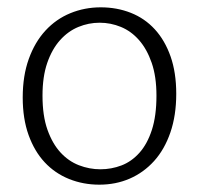

<svg xmlns="http://www.w3.org/2000/svg" viewBox="-20 -496 543 524"><path d="M461 -240Q461 -181 445 -134.5Q429 -88 400.5 -56.5Q372 -25 334 -8.5Q296 8 251 8Q207 8 168.5 -7.5Q130 -23 102 -53Q74 -83 58 -127.5Q42 -172 42 -230Q42 -289 58.5 -335Q75 -381 104 -412.5Q133 -444 172 -460Q211 -476 255 -476Q299 -476 337 -461Q375 -446 402.5 -416Q430 -386 445.5 -342Q461 -298 461 -240ZM407 -235Q407 -287 394 -324.5Q381 -362 359.5 -386.5Q338 -411 310 -422.5Q282 -434 252 -434Q222 -434 194 -422.5Q166 -411 144 -386.5Q122 -362 109 -324.5Q96 -287 96 -235Q96 -180 109.5 -142Q123 -104 145 -80Q167 -56 195.5 -45Q224 -34 254 -34Q284 -34 311.5 -44.5Q339 -55 360.5 -79Q382 -103 394.5 -141.5Q407 -180 407 -235Z"/></svg>

Font: Mukta Mahee ExtraLight
Style: Regular
Weight: 275
Designer: Shuchita Grover, Noopur Datye, Girish Dalvi, Yashodeep Gholap
Foundry: Ek Type
Version: Version 2.538;PS 1.000;hotconv 16.6.51;makeotf.lib2.5.65220;